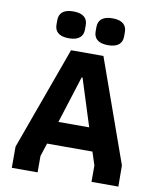

<svg xmlns="http://www.w3.org/2000/svg" viewBox="-97 -988 879 1063"><g transform="rotate(10 342.5 -456.0)"><path d="M229 -761C289 -761 309 -789 309 -824V-849C309 -884 289 -912 229 -912C169 -912 149 -884 149 -849V-824C149 -789 169 -761 229 -761ZM449 -761C509 -761 529 -789 529 -824V-849C529 -884 509 -912 449 -912C389 -912 369 -884 369 -849V-824C369 -789 389 -761 449 -761ZM43 0H188V-92L212 -166H467L491 -92V0H642L641 -119L435 -698H253L43 -119ZM253 -295 337 -560H342L426 -295Z"/></g></svg>

Font: Braiins Sans
Style: Bold
Weight: 700
Designer: Mike Abbink, Paul van der Laan, Pieter van Rosmalen, Jiri Chlebus, Lubos Buracinsky
Foundry: Bold Monday, Sudetype
Version: Version 1.000;hotconv 1.0.109;makeotfexe 2.5.65596